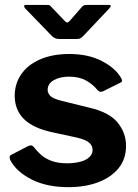

<svg xmlns="http://www.w3.org/2000/svg" viewBox="-20 -763 570 793"><path d="M381.9 -391.8Q364.6 -414 335.9 -430.2Q307.1 -446.4 265 -446.4Q228 -446.4 202.4 -432Q176.8 -417.5 176.8 -391.6Q176.8 -379.4 187 -367.7Q197.3 -355.9 233.2 -346.9L347.5 -318.6Q430.8 -299.6 465.7 -256.9Q500.6 -214.2 500.6 -160.5Q500.6 -106.8 470.2 -68.8Q439.7 -30.9 385.9 -10.4Q332.1 10 262.2 10Q172.9 10 110.7 -21.7Q48.6 -53.4 23.6 -99.6Q19.7 -106.9 19.7 -113.3Q19.7 -119.7 25.6 -123.1L93.9 -158.5Q103.7 -163.3 109.2 -162.5Q114.7 -161.6 118.6 -156.8Q132.3 -138.9 150.1 -123.1Q167.9 -107.3 195.1 -97.6Q222.4 -87.9 263 -88.6Q290.9 -89.3 313.5 -95.5Q336.1 -101.7 349.2 -114.2Q362.4 -126.7 362.4 -144.1Q362.4 -161 348.4 -173.6Q334.5 -186.2 295.7 -195.2L193.4 -217.3Q117.7 -233.8 79.6 -270.6Q41.5 -307.4 40.7 -366.5Q40.7 -416.8 67.5 -456Q94.3 -495.2 145.3 -517.6Q196.3 -540 266.7 -540Q342.9 -540 398.3 -512.1Q453.6 -484.2 477.6 -445.1Q481.8 -439.3 483.7 -432.5Q485.7 -425.6 477.3 -421.5L405.2 -385.8Q398.2 -382.7 392.5 -384.5Q386.8 -386.2 381.9 -391.8ZM318.4 -734.6Q323.1 -740.4 328.7 -741.6Q334.4 -742.7 341.9 -742.7H428.5Q445.8 -742.7 430.3 -727L323 -613.5Q318.6 -609.4 313.3 -605.7Q308 -602 298.4 -602H225.6Q213.6 -602 206.7 -605.5Q199.9 -609.1 193.5 -615.2L85.2 -727Q79.1 -733.9 79.6 -738.3Q80.1 -742.7 87.9 -742.7H169.1Q177.7 -742.7 181.9 -742.1Q186.2 -741.4 191.9 -734.6L242.5 -681.6Q253.4 -669.2 258.2 -669.9Q263.1 -670.6 272.2 -681.6Z"/></svg>

Font: Libre Franklin Thin
Style: Regular
Weight: 100
Designer: Pablo Impallari, Rodrigo Fuenzalida, Nhung Nguyen
Foundry: Impallari Type
Version: Version 3.000